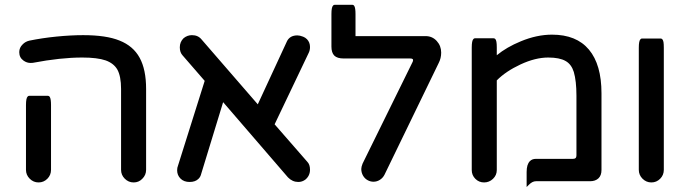

<svg xmlns="http://www.w3.org/2000/svg" viewBox="-20 -729 2793 779"><path d="M85.4 -40V-302.7Q85.4 -331.1 92.3 -337.4Q94.7 -340.3 98.6 -340.3H173.8Q179.7 -340.3 182.6 -334.5Q187 -326.2 187 -302.7V-40Q187 -18.6 172.1 -3.7Q157.2 11.2 136.5 11.2Q115.7 11.2 100.6 -3.9Q85.4 -19 85.4 -40ZM471.2 -40V-368.2Q471.2 -419.4 456.1 -446.8Q441.4 -472.2 408.7 -483.9Q375 -495.6 313.5 -495.6Q226.1 -495.6 113.3 -474.1Q109.4 -473.6 104 -473.6Q88.9 -473.6 75.7 -482.9Q58.1 -495.1 58.1 -517.6Q58.1 -535.6 71.8 -548.8Q82.5 -560.1 98.6 -564Q150.4 -574.7 209.2 -580.6Q268.1 -586.4 317.4 -586.4Q411.1 -586.4 464.8 -564.5Q520.5 -542.5 546.6 -494.6Q572.8 -446.8 572.8 -368.2V-40Q572.8 -18.6 557.1 -3.4Q543 11.2 522.2 11.2Q501.5 11.2 486.3 -3.9Q471.2 -19 471.2 -40Z M1226.6 -72.8Q1237.8 -61.5 1237.8 -40.5Q1237.8 -16.1 1219.2 -0.5Q1206.1 9.3 1190.4 9.3Q1166.5 9.3 1148.4 -9.3L885.3 -314.5L796.4 -23.9Q793.5 -11.2 785.2 -3.4Q772.5 9.3 749.3 9.3Q726.1 9.3 712.4 -4.4Q698.7 -18.1 698.7 -38.1Q698.7 -48.8 702.1 -56.6L810.5 -400.9L720.7 -504.4Q709.5 -516.6 709.5 -537.1Q709.5 -559.1 725.1 -574.2Q740.2 -586.4 758.8 -586.4Q783.7 -586.4 797.9 -568.8L1025.9 -305.7L1145 -563Q1157.2 -585.4 1186.5 -585.4Q1196.3 -585.4 1210 -580.1Q1218.8 -576.7 1225.6 -569.8Q1237.8 -557.1 1237.8 -538.1Q1237.8 -523.9 1231.4 -512.2L1094.2 -224.6ZM1231.4 -512.2Q1231.4 -512.2 1231.4 -512.2Z M1445.8 -43.5Q1445.8 -51.8 1451.2 -65.4L1653.3 -476.1Q1655.8 -481 1655.8 -483.4Q1655.8 -485.8 1655.8 -486.8Q1655.3 -488.3 1654.3 -489.3Q1651.9 -491.7 1644.5 -491.7H1375Q1348.1 -491.7 1336.4 -503.4Q1324.7 -515.1 1324.7 -540V-671.9Q1324.7 -700.2 1331.5 -706.5Q1334 -709.5 1337.9 -709.5H1409.2Q1414.6 -709.5 1417.5 -704.6Q1422.4 -696.8 1422.4 -671.9V-582.5H1707Q1733.9 -582.5 1752 -562.7Q1770 -543 1770 -515.6Q1770 -492.7 1759.8 -473.1L1540 -20Q1533.2 -6.8 1521.2 0.7Q1509.3 8.3 1495.1 8.3Q1483.9 8.3 1473.1 2.9Q1460 -3.9 1452.9 -16.4Q1445.8 -28.8 1445.8 -43.5Z M1894 -39.1V-536.1Q1894 -564.5 1900.9 -570.8Q1903.3 -573.7 1907.2 -573.7H1982.4Q1986.3 -573.7 1988.8 -571.3Q1991.2 -568.8 1992.2 -566.2Q1993.2 -563.5 1994.1 -559.6Q1995.6 -551.3 1995.6 -536.1V-504.9Q2035.2 -537.6 2093.3 -561.5Q2158.2 -588.4 2219.7 -588.4Q2318.8 -588.4 2369.6 -527.6Q2420.4 -466.8 2420.4 -350.6V-39.1Q2420.4 -17.1 2408 -5.4Q2395.5 6.3 2374 6.3H2154.3Q2140.1 6.3 2126 20.5L2116.7 29.8V-31.2Q2116.7 -62 2129.9 -75.2Q2139.2 -84.5 2154.3 -84.5H2304.7Q2312 -84.5 2315.4 -87.9Q2318.8 -91.3 2318.8 -98.6V-340.8Q2318.8 -400.4 2308.1 -437Q2298.3 -468.3 2274.9 -481.4Q2250.5 -495.6 2204.1 -495.6Q2152.3 -495.6 2092.3 -467.8Q2031.7 -439.5 1995.6 -402.8V-39.1Q1995.6 -18.1 1980.2 -3.4Q1964.8 11.2 1944.1 11.2Q1923.3 11.2 1908.7 -3.4Q1894 -18.1 1894 -39.1Z M2571.8 -40V-535.2Q2571.8 -563.5 2578.6 -569.8Q2581.1 -572.8 2585 -572.8H2660.2Q2664.1 -572.8 2666.5 -570.3Q2668.9 -567.9 2669.9 -565.2Q2670.9 -562.5 2671.9 -558.6Q2673.3 -550.3 2673.3 -535.2V-40Q2673.3 -18.6 2658.4 -3.7Q2643.6 11.2 2622.8 11.2Q2602.1 11.2 2586.9 -3.9Q2571.8 -19 2571.8 -40Z"/></svg>

Font: YuPearl-Medium
Style: Medium
Weight: 500
Designer: Max Yao
Foundry: Max-Everyday
Version: Version 1.011; ttfautohint (v1.8.3)